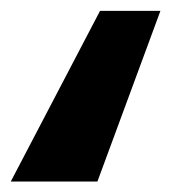

<svg xmlns="http://www.w3.org/2000/svg" viewBox="-20 -69 318 357"><path d="M166 -48.8H278.3L161.1 268.6H0Z"/></svg>

Font: Lesson One Extra
Style: Regular
Weight: 800
Designer: But Ko, Victor Gaultney, Annie Olsen, Julie Remington, Don Collingsworth, Eric Hays, Becca Hirsbrunner
Version: Version 1.100